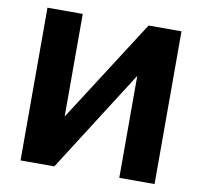

<svg xmlns="http://www.w3.org/2000/svg" viewBox="-79 -794 926 879"><g transform="rotate(10 384.0 -355.0)"><path d="M72 0V-710H236V-233L542 -710H695V0H531V-474L229 0Z"/></g></svg>

Font: Raleway ExtraBold
Style: Regular
Weight: 800
Designer: Matt McInerney, Pablo Impallari, Rodrigo Fuenzalida
Foundry: Matt McInerney, Pablo Impallari, Rodrigo Fuenzalida
Version: Version 4.026